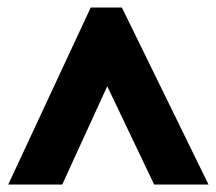

<svg xmlns="http://www.w3.org/2000/svg" viewBox="-20 -735 576 512"><path d="M2 -243 222 -715H305L536 -243H391L266 -505L146 -243Z"/></svg>

Font: Noto Sans Myanmar Condensed Black
Style: Regular
Weight: 900
Width: 3
Designer: Monotype Design Team
Foundry: Monotype Imaging Inc.
Version: Version 2.107; ttfautohint (v1.8.4.7-5d5b)